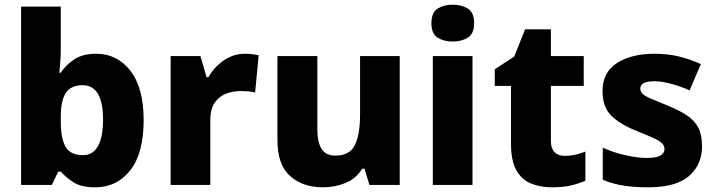

<svg xmlns="http://www.w3.org/2000/svg" viewBox="-20 -788 3052 818"><path d="M239 -585Q239 -555 237 -527.5Q235 -500 233 -478H239Q261 -512 297 -535.5Q333 -559 390 -559Q479 -559 535.5 -486.5Q592 -414 592 -276Q592 -135 535 -62.5Q478 10 386 10Q326 10 293.5 -11Q261 -32 239 -57H228L201 0H70V-760H239ZM332 -425Q283 -425 261 -393Q239 -361 239 -292V-270Q239 -198 259.5 -162.5Q280 -127 334 -127Q376 -127 397.5 -165.5Q419 -204 419 -278Q419 -425 332 -425Z M1023 -559Q1039 -559 1056 -557Q1073 -555 1082 -553L1067 -394Q1056 -397 1041.5 -398.5Q1027 -400 1003 -400Q975 -400 946 -390Q917 -380 896.5 -353Q876 -326 876 -275V0H707V-549H834L860 -459H868Q891 -501 932.5 -530Q974 -559 1023 -559Z M1683 -549V0H1554L1533 -69H1523Q1497 -27 1452 -8.5Q1407 10 1355 10Q1270 10 1216 -38Q1162 -86 1162 -191V-549H1332V-238Q1332 -182 1350 -153.5Q1368 -125 1409 -125Q1470 -125 1492 -170Q1514 -215 1514 -300V-549Z M1909 -768Q1946 -768 1973 -751.5Q2000 -735 2000 -689Q2000 -644 1973 -627.5Q1946 -611 1909 -611Q1871 -611 1844.5 -627.5Q1818 -644 1818 -689Q1818 -735 1844.5 -751.5Q1871 -768 1909 -768ZM1993 -549V0H1824V-549Z M2386 -124Q2410 -124 2431.5 -129Q2453 -134 2474 -142V-18Q2446 -6 2413 2Q2380 10 2333 10Q2281 10 2241.5 -6.5Q2202 -23 2179.5 -63.5Q2157 -104 2157 -177V-422H2088V-493L2171 -547L2217 -663H2327V-549H2467V-422H2327V-187Q2327 -156 2342.5 -140Q2358 -124 2386 -124Z M2971 -165Q2971 -87 2916 -38.5Q2861 10 2741 10Q2683 10 2637.5 3Q2592 -4 2548 -22V-159Q2596 -137 2648 -126Q2700 -115 2735 -115Q2775 -115 2793 -125Q2811 -135 2811 -153Q2811 -167 2800.5 -177.5Q2790 -188 2764 -200Q2738 -212 2690 -231Q2619 -260 2583 -296.5Q2547 -333 2547 -401Q2547 -479 2608 -519Q2669 -559 2769 -559Q2823 -559 2870 -548Q2917 -537 2966 -515L2918 -403Q2878 -421 2837 -431.5Q2796 -442 2769 -442Q2708 -442 2708 -411Q2708 -398 2717.5 -388.5Q2727 -379 2752.5 -368Q2778 -357 2825 -338Q2874 -318 2906.5 -296.5Q2939 -275 2955 -244Q2971 -213 2971 -165Z"/></svg>

Font: Noto Sans Cherokee ExtraBold
Style: Regular
Weight: 800
Designer: Monotype Design Team
Foundry: Monotype Imaging Inc.
Version: Version 2.001; ttfautohint (v1.8.4.7-5d5b)